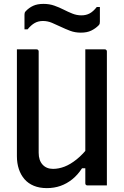

<svg xmlns="http://www.w3.org/2000/svg" viewBox="-20 -954 640 988"><path d="M530 0Q513 0 496.5 0Q480 0 463 0Q446 0 429 0Q428 0 426 -0.5Q424 -1 423 -2Q422 -3 421 -4Q420 -5 419.5 -7Q419 -9 419 -11Q419 -97 419 -183Q419 -269 419 -355.5Q419 -442 419 -528Q419 -614 419 -700Q436 -700 452.5 -700Q469 -700 486 -700Q503 -700 519 -700Q523 -700 525 -698.5Q527 -697 528.5 -695Q530 -693 530 -689Q530 -617 530 -543.5Q530 -470 530 -397Q530 -324 530 -251Q530 -178 530 -106Q530 -78 530 -51Q530 -24 530 0ZM221 14Q183 14 154 2Q125 -10 106 -32Q87 -54 77 -84Q67 -114 67 -150Q67 -225 67 -300Q67 -375 67 -450.5Q67 -526 67 -601Q67 -626 67 -650.5Q67 -675 67 -700Q93 -700 118 -700Q143 -700 168 -700Q172 -700 174 -698.5Q176 -697 177.5 -695Q179 -693 179 -689Q179 -604 179 -516Q179 -428 179 -340.5Q179 -253 179 -168Q179 -129 199 -107Q219 -85 253 -85Q282 -85 312 -96.5Q342 -108 374.5 -134Q407 -160 440 -203V-88H402Q380 -54 352 -31.5Q324 -9 291.5 2.5Q259 14 221 14ZM399 -875Q423 -875 441.5 -885Q460 -895 478 -918H494Q494 -898 494 -879Q494 -860 494 -843Q494 -837 493 -832.5Q492 -828 487 -823Q471 -807 449.5 -796.5Q428 -786 396 -786Q366 -786 341 -795.5Q316 -805 293 -816Q270 -827 247.5 -836.5Q225 -846 201 -846Q177 -846 158.5 -835.5Q140 -825 122 -803H106Q106 -823 106 -842Q106 -861 106 -878Q106 -883 107 -887.5Q108 -892 113 -897Q129 -914 150.5 -924Q172 -934 204 -934Q234 -934 259.5 -925Q285 -916 307.5 -904.5Q330 -893 352.5 -884Q375 -875 399 -875Z"/></svg>

Font: Recursive Monospace Medium
Style: Regular
Weight: 500
Version: Version 1.047